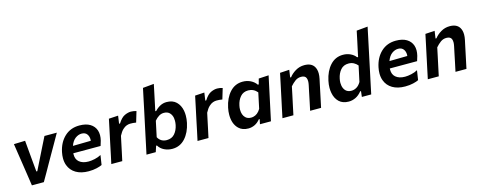

<svg xmlns="http://www.w3.org/2000/svg" viewBox="-32 -1441 5362 2151"><g transform="rotate(-15 2649.0 -365.5)"><path d="M145.5 0Q138.5 -46.5 131.5 -94.5Q124 -142 117.5 -188L104 -277Q95.5 -331.5 87 -388.5Q78.5 -445 70.5 -498L201 -502Q211 -393.5 221 -278.5L234 -137.5H245L315.5 -279.5Q343.5 -336 370.8 -390.8Q398 -445.5 424.5 -498H568Q536.5 -443 505 -387Q473 -331 441 -275.5L390 -186Q364 -139.5 337.5 -93Q311 -46.5 284 0Z M802.5 12.5Q715 12.5 656 -22.5Q597 -57.5 573.5 -121.5Q560 -158 560 -202Q560 -235 567.5 -272Q590 -380.5 659.2 -445.5Q728.5 -510.5 831 -510.5Q907 -510.5 954.8 -481.8Q1002.5 -453 1020 -402Q1028.5 -376 1028.5 -346Q1028.5 -317.5 1020.5 -284.5Q1012.5 -253.5 1003 -227H686.5Q686 -219 686 -211.5Q686 -157.5 720.5 -127.5Q759.5 -93.5 829 -93.5Q862 -93.5 902.5 -102.5Q943 -111.5 975.5 -129.5L958.5 -18.5Q938.5 -7.5 896.2 2.5Q854 12.5 802.5 12.5ZM833 -416Q794.5 -416 759.2 -389.8Q724 -363.5 704 -308L912 -311.5Q913 -320 913 -328Q913 -360.5 896.5 -385.5Q876 -416 833 -416Z M1066.5 0Q1078 -54 1089 -104.5Q1099.5 -154.5 1112.5 -217L1123 -266.5Q1134 -318.5 1146.5 -377Q1159 -435.5 1172 -498L1280.5 -504.5L1267.5 -414H1278.5Q1317 -475 1356.5 -493Q1396 -511 1430 -511Q1446.5 -511 1463.2 -508Q1480 -505 1492.5 -500.5L1455.5 -377Q1436.5 -380.5 1420.5 -381.5Q1404.5 -382.5 1387 -382.5Q1368.5 -382.5 1346 -374.8Q1323.5 -367 1299.8 -344.5Q1276 -322 1253 -278L1238.5 -210.5Q1226.5 -153.5 1216 -104Q1205.5 -54.5 1193.5 0Z M1773 12.5Q1723 12.5 1680 -8.5Q1637 -29.5 1614 -68.5H1604.5L1582 0H1474.5Q1486 -54 1496.8 -104.5Q1507.5 -155 1520.5 -216.5L1579.5 -493Q1592.5 -555.5 1605 -614.5Q1617.5 -673 1630 -732.5L1759 -744.5Q1746.5 -685 1733.5 -623.2Q1720.5 -561.5 1706 -493.5L1695.5 -444.5H1706.5Q1732.5 -473.5 1767.2 -492.2Q1802 -511 1843 -511Q1913.5 -511 1954.8 -471.2Q1996 -431.5 2008.5 -366.5Q2013.5 -338.5 2013.5 -309Q2013.5 -269 2004.5 -226Q1982 -119 1922 -53.2Q1862 12.5 1773 12.5ZM1738 -98.5Q1796 -98.5 1830 -137.8Q1864 -177 1876 -236Q1881 -261.5 1881 -284.5Q1881 -301.5 1878.5 -317.5Q1871.5 -355 1847.8 -378.5Q1824 -402 1782.5 -402Q1752 -402 1725 -385.5Q1698 -369 1674 -340L1635.5 -159Q1668 -98.5 1738 -98.5Z M2066.5 0Q2078 -54 2089 -104.5Q2099.5 -154.5 2112.5 -217L2123 -266.5Q2134 -318.5 2146.5 -377Q2159 -435.5 2172 -498L2280.5 -504.5L2267.5 -414H2278.5Q2317 -475 2356.5 -493Q2396 -511 2430 -511Q2446.5 -511 2463.2 -508Q2480 -505 2492.5 -500.5L2455.5 -377Q2436.5 -380.5 2420.5 -381.5Q2404.5 -382.5 2387 -382.5Q2368.5 -382.5 2346 -374.8Q2323.5 -367 2299.8 -344.5Q2276 -322 2253 -278L2238.5 -210.5Q2226.5 -153.5 2216 -104Q2205.5 -54.5 2193.5 0Z M2655.5 12.5Q2585 12.5 2544 -27.5Q2485 -84 2485 -190.5Q2485 -229.5 2494 -272.5Q2516.5 -379.5 2576.5 -445.2Q2636.5 -511 2725.5 -511Q2776 -511 2817.5 -490Q2859 -469 2882 -434.5H2893L2910 -498L3026 -504.5L2918 0H2790.5L2802.5 -56.5H2792.5Q2763.5 -20.5 2728 -4Q2692.5 12.5 2655.5 12.5ZM2716 -97Q2727.5 -97 2737.5 -99Q2792.5 -110 2826.5 -169L2865 -350Q2822.5 -400.5 2760.5 -400.5Q2703 -400.5 2668.8 -361Q2634.5 -321.5 2622.5 -262.5Q2617 -238 2617 -215Q2617 -153 2651 -120.5Q2675 -97 2716 -97Z M3051.5 0Q3063 -53.5 3073.5 -105Q3084.5 -155.5 3097.5 -217L3108 -267Q3119 -318.5 3131.5 -377Q3144 -435.5 3157 -498L3265.5 -504.5L3253 -418.5H3264Q3291.5 -455 3338.2 -483Q3385 -511 3441 -511Q3522 -511 3554 -459Q3574 -426 3574 -379Q3574 -351 3567 -318Q3562.5 -297 3557 -271.5Q3551.5 -246 3545.5 -217Q3532.5 -155.5 3521.8 -104.8Q3511 -54 3499.5 0H3372.5Q3384 -54.5 3394.5 -104Q3404.5 -153.5 3416.5 -210.5L3432 -283.5Q3437 -307 3437 -326Q3437 -348.5 3430 -364.5Q3417 -394 3371.5 -394Q3334 -394 3304 -372.2Q3274 -350.5 3246 -318L3223.5 -211Q3211 -153.5 3200.5 -103.8Q3190 -54 3178.5 0Z M3819 12.5Q3748.5 12.5 3707.2 -27.2Q3666 -67 3654 -132Q3648.5 -160.5 3648.5 -191Q3648.5 -230 3657.5 -272.5Q3680 -379.5 3740 -445.2Q3800 -511 3889 -511Q3936.5 -511 3975.8 -492Q4015 -473 4036.5 -443H4047.5L4058 -493.5Q4071 -554.5 4084 -614Q4096.5 -673.5 4109 -732.5L4238.5 -744.5Q4226 -685.5 4213 -623.5Q4199.5 -561 4185.5 -493.5L4127 -217Q4113.5 -154.5 4103 -104.5Q4092.5 -54 4081 0H3972.5L3980 -65.5H3970.5Q3938 -24.5 3899 -6Q3860 12.5 3819 12.5ZM3879.5 -97Q3910.5 -97 3939.5 -114.5Q3968.5 -132 3989.5 -169L4028.5 -350Q4009.5 -372.5 3984 -386.5Q3958.5 -400.5 3924 -400.5Q3866 -400.5 3832 -361Q3798 -321.5 3786 -262.5Q3780.5 -237.5 3780.5 -214.5Q3780.5 -197.5 3783.5 -181.5Q3790.5 -143.5 3814.2 -120.2Q3838 -97 3879.5 -97Z M4473.5 12.5Q4386 12.5 4327 -22.5Q4268 -57.5 4244.5 -121.5Q4231 -158 4231 -202Q4231 -235 4238.5 -272Q4261 -380.5 4330.2 -445.5Q4399.5 -510.5 4502 -510.5Q4578 -510.5 4625.8 -481.8Q4673.5 -453 4691 -402Q4699.5 -376 4699.5 -346Q4699.5 -317.5 4691.5 -284.5Q4683.5 -253.5 4674 -227H4357.5Q4357 -219 4357 -211.5Q4357 -157.5 4391.5 -127.5Q4430.5 -93.5 4500 -93.5Q4533 -93.5 4573.5 -102.5Q4614 -111.5 4646.5 -129.5L4629.5 -18.5Q4609.5 -7.5 4567.2 2.5Q4525 12.5 4473.5 12.5ZM4504 -416Q4465.5 -416 4430.2 -389.8Q4395 -363.5 4375 -308L4583 -311.5Q4584 -320 4584 -328Q4584 -360.5 4567.5 -385.5Q4547 -416 4504 -416Z M4737.5 0Q4749 -53.5 4759.5 -105Q4770.5 -155.5 4783.5 -217L4794 -267Q4805 -318.5 4817.5 -377Q4830 -435.5 4843 -498L4951.5 -504.5L4939 -418.5H4950Q4977.5 -455 5024.2 -483Q5071 -511 5127 -511Q5208 -511 5240 -459Q5260 -426 5260 -379Q5260 -351 5253 -318Q5248.5 -297 5243 -271.5Q5237.5 -246 5231.5 -217Q5218.5 -155.5 5207.8 -104.8Q5197 -54 5185.5 0H5058.5Q5070 -54.5 5080.5 -104Q5090.5 -153.5 5102.5 -210.5L5118 -283.5Q5123 -307 5123 -326Q5123 -348.5 5116 -364.5Q5103 -394 5057.5 -394Q5020 -394 4990 -372.2Q4960 -350.5 4932 -318L4909.5 -211Q4897 -153.5 4886.5 -103.8Q4876 -54 4864.5 0Z"/></g></svg>

Font: Heraclito SemiBold
Style: Italic
Weight: 600
Italic angle: -12°
Designer: Kostas Bartsokas (font) & Cristiano Sobral (main changes)
Foundry: Kostas Bartsokas (font) & Cristiano Sobral (main changes)
Version: Version 1.00;July 8, 2020;FontCreator 13.0.0.2655 64-bit